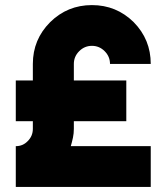

<svg xmlns="http://www.w3.org/2000/svg" viewBox="-20 -734 646 754"><path d="M572 -160H258Q263 -177 266.5 -193.5Q270 -210 270 -228V-258H476V-418H270V-483Q270 -512 291 -533Q312 -554 341 -554Q370 -554 391 -533Q412 -512 412 -483H572Q572 -579 505 -647Q437 -714 341 -714Q245 -714 177 -647Q109 -579 109 -483V-418H42V-258H109V-228Q109 -200 89 -180Q70 -160 42 -160V0H572Z"/></svg>

Font: Unageo
Style: ExtraBold
Weight: 800
Designer: Richard Sepsi
Foundry: Richard Sepsi
Version: Version 2.000